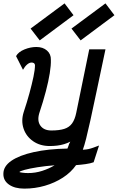

<svg xmlns="http://www.w3.org/2000/svg" viewBox="-29 -910 697 1136"><path d="M115 206Q58 206 24 182Q-10 158 -9 118Q-9 74 38 41.5Q85 9 170.5 -10Q256 -29 370 -31Q373 -37 375 -44Q377 -51 380 -58.5Q383 -66 387 -72Q370 -63 350 -57Q330 -51 308.5 -48.5Q287 -46 265 -46Q208 -46 167 -74.5Q126 -103 110.5 -149Q95 -195 111 -246Q131 -306 145.5 -359.5Q160 -413 169 -455.5Q178 -498 178 -525Q177 -533 171.5 -536.5Q166 -540 158 -540Q145 -540 131.5 -528.5Q118 -517 107 -497L66 -578Q80 -603 115.5 -617.5Q151 -632 186 -632Q225 -632 249 -611Q273 -590 272 -556Q273 -524 265.5 -477Q258 -430 242.5 -370.5Q227 -311 203 -239Q190 -194 210.5 -166Q231 -138 275 -138Q322 -138 351.5 -147.5Q381 -157 397.5 -180Q414 -203 422 -242L499 -618H595Q564 -472 542.5 -369.5Q521 -267 506 -199Q491 -131 480.5 -89.5Q470 -48 461 -24Q481 -25 494.5 -28Q508 -31 522 -36Q536 -41 557 -49L525 50Q506 57 477.5 61Q449 65 421 67Q391 110 343 141Q295 172 236.5 189Q178 206 115 206ZM137 114Q180 114 220.5 101Q261 88 294 68Q240 72 193 79.5Q146 87 116.5 95Q87 103 86 108Q86 109 102 111.5Q118 114 137 114ZM448 -671 394 -741 595 -890 648 -820ZM206 -671 152 -741 353 -890 406 -820Z"/></svg>

Font: Victor Mono Thin
Style: Italic
Weight: 100
Italic angle: -12°
Monospace: yes
Designer: Rune Bjørnerås
Version: Version 1.561;gftools[0.9.30]